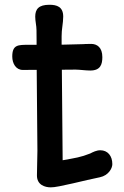

<svg xmlns="http://www.w3.org/2000/svg" viewBox="-20 -783 528 817"><path d="M137.2 -37.1C136.7 4.4 171.9 14.2 195.8 14.2C224.6 15.6 347.2 -17.6 405.3 -28.8C441.9 -36.6 458 -66.9 458 -84.5C458 -119.6 438.5 -143.6 406.7 -143.6C390.6 -143.6 375 -135.7 363.8 -129.9C323.7 -113.8 300.3 -110.8 246.6 -101.1L243.2 -486.3L302.2 -486.8C323.7 -486.3 344.2 -482.9 364.3 -482.9C407.7 -482.9 415.5 -509.3 415.5 -540C415.5 -581.1 393.1 -596.2 367.7 -596.2C361.8 -596.2 350.6 -596.2 342.8 -595.7C340.8 -595.7 338.4 -595.2 335.9 -595.2C318.4 -594.7 293 -593.8 242.2 -592.8V-628.4C241.7 -657.2 249 -684.6 249 -712.4C249 -754.4 221.7 -762.7 190.4 -762.7C144.5 -762.7 129.9 -744.1 129.9 -711.9C129.9 -692.4 135.3 -673.8 135.3 -654.8C135.3 -649.9 135.7 -634.3 135.7 -610.4V-592.3H101.1C57.1 -592.3 32.2 -592.8 32.2 -542.5C32.2 -512.7 47.9 -485.4 77.1 -485.4L136.2 -485.8L139.2 -141.6Z"/></svg>

Font: Autour One
Style: Regular
Weight: 400
Designer: Eben Sorkin
Foundry: Eben Sorkin
Version: Version 1.002